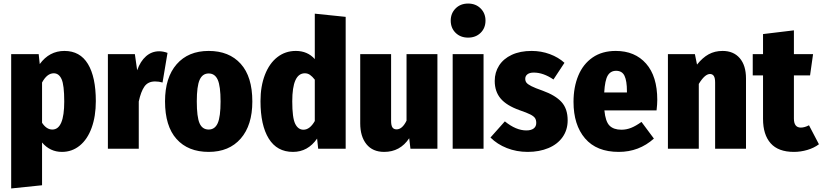

<svg xmlns="http://www.w3.org/2000/svg" viewBox="-20 -838 4635 1082"><path d="M520 -268Q520 -183 496.5 -118Q473 -53 429.5 -17.5Q386 18 329 18Q262 18 217 -35V206L43 224V-533H198L204 -477Q258 -551 343 -551Q431 -551 475.5 -477.5Q520 -404 520 -268ZM342 -266Q342 -359 327 -392Q312 -425 283 -425Q245 -425 217 -373V-146Q242 -108 275 -108Q342 -108 342 -266Z M924 -540 896 -373Q875 -379 854 -379Q814 -379 794 -350.5Q774 -322 762 -266V0H588V-533H740L753 -442Q771 -493 803 -521Q835 -549 877 -549Q900 -549 924 -540Z M1402 -266Q1402 -132 1336.5 -57Q1271 18 1156 18Q1040 18 975 -54.5Q910 -127 910 -267Q910 -401 975.5 -476Q1041 -551 1156 -551Q1271 -551 1336.5 -478.5Q1402 -406 1402 -266ZM1089 -267Q1089 -179 1104.5 -143.5Q1120 -108 1156 -108Q1191 -108 1207 -144Q1223 -180 1223 -266Q1223 -353 1207 -388.5Q1191 -424 1156 -424Q1121 -424 1105 -388Q1089 -352 1089 -267Z M1928 -743V0H1773L1767 -57Q1715 18 1631 18Q1541 18 1494.5 -57Q1448 -132 1448 -268Q1448 -352 1473 -416.5Q1498 -481 1543 -516Q1588 -551 1647 -551Q1713 -551 1754 -505V-761ZM1754 -156V-389Q1740 -407 1727 -416Q1714 -425 1698 -425Q1627 -425 1627 -267Q1627 -174 1643.5 -140.5Q1660 -107 1690 -107Q1726 -107 1754 -156Z M2445 0H2293L2286 -59Q2235 18 2145 18Q2080 18 2045 -25.5Q2010 -69 2010 -143V-533H2184V-157Q2184 -131 2191.5 -120Q2199 -109 2215 -109Q2247 -109 2271 -158V-533H2445Z M2705 -533V0H2531V-533ZM2716 -722Q2716 -680 2688.5 -653Q2661 -626 2618 -626Q2575 -626 2547.5 -653Q2520 -680 2520 -722Q2520 -763 2547.5 -790.5Q2575 -818 2618 -818Q2661 -818 2688.5 -790.5Q2716 -763 2716 -722Z M3161 -484 3099 -390Q3042 -429 2988 -429Q2965 -429 2952.5 -419.5Q2940 -410 2940 -394Q2940 -381 2947 -372Q2954 -363 2974.5 -352.5Q2995 -342 3038 -327Q3110 -301 3144.5 -263Q3179 -225 3179 -160Q3179 -106 3150.5 -65.5Q3122 -25 3070.5 -3.5Q3019 18 2954 18Q2891 18 2836.5 -3.5Q2782 -25 2744 -63L2825 -154Q2888 -103 2946 -103Q2973 -103 2987.5 -114Q3002 -125 3002 -145Q3002 -162 2995 -172.5Q2988 -183 2968.5 -193Q2949 -203 2908 -217Q2835 -243 2801.5 -282.5Q2768 -322 2768 -382Q2768 -430 2792.5 -468.5Q2817 -507 2864 -529Q2911 -551 2976 -551Q3030 -551 3078.5 -533Q3127 -515 3161 -484Z M3680 -216H3386Q3392 -153 3415 -130Q3438 -107 3482 -107Q3510 -107 3536.5 -117.5Q3563 -128 3595 -151L3665 -57Q3581 18 3467 18Q3342 18 3277 -58Q3212 -134 3212 -264Q3212 -347 3239 -412Q3266 -477 3319.5 -514Q3373 -551 3450 -551Q3558 -551 3621 -479.5Q3684 -408 3684 -275Q3684 -250 3680 -216ZM3513 -324Q3513 -382 3499.5 -410.5Q3486 -439 3452 -439Q3421 -439 3405 -412.5Q3389 -386 3385 -317H3513Z M4184 -396V0H4010V-373Q4010 -399 4002.5 -410Q3995 -421 3981 -421Q3952 -421 3918 -365V0H3744V-533H3896L3908 -474Q3939 -513 3973.5 -532Q4008 -551 4052 -551Q4114 -551 4149 -510Q4184 -469 4184 -396Z M4595 -25Q4567 -4 4529.5 7Q4492 18 4454 18Q4366 18 4323 -30.5Q4280 -79 4280 -168V-413H4222V-533H4280V-646L4454 -667V-533H4562L4545 -413H4454V-170Q4454 -119 4493 -119Q4514 -119 4539 -132Z"/></svg>

Font: Fira Sans Condensed ExtraBold
Style: Regular
Weight: 800
Width: 3
Designer: Carrois Corporate & Edenspiekermann AG
Foundry: Carrois Corporate GbR & Edenspiekermann AG
Version: Version 4.203